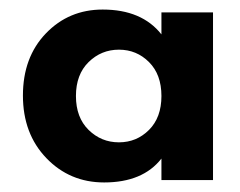

<svg xmlns="http://www.w3.org/2000/svg" viewBox="-20 -730 502 402"><path d="M198 -348Q126 -348 77 -399Q28 -450 28 -530Q28 -610 76 -660Q124 -710 195 -710Q277 -710 318 -658V-704H426V-353H318V-398Q279 -348 198 -348ZM292 -600Q266 -626 229 -626Q192 -626 165.5 -600Q139 -574 139 -529Q139 -484 165.5 -458Q192 -432 229 -432Q266 -432 292 -458Q318 -484 318 -529Q318 -574 292 -600Z"/></svg>

Font: SVN-Poppins SemiBold
Style: Regular
Weight: 600
Designer: Ninad Kale (Devanagari), Jonny Pinhorn (Latin)
Foundry: Indian Type Foundry
Version: Version 3.002 2017